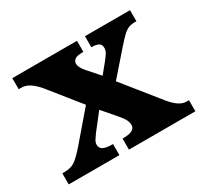

<svg xmlns="http://www.w3.org/2000/svg" viewBox="-116 -696 906 856"><g transform="rotate(-30 337.0 -268.0)"><path d="M13 0V-57H22Q58 -57 78.5 -71.5Q99 -86 130 -121L257 -269L131 -426Q109 -452 88.5 -465.5Q68 -479 45 -479H32V-536H365V-479H362Q331 -479 320.5 -470.5Q310 -462 310 -450Q310 -430 333 -404L386 -344L427 -394Q439 -409 447 -421.5Q455 -434 455 -448Q455 -466 442.5 -472.5Q430 -479 409 -479H406V-536H638V-479H629Q610 -479 596 -473Q582 -467 567 -452.5Q552 -438 530 -413L425 -293L572 -110Q595 -82 614.5 -69.5Q634 -57 652 -57H665V0H323V-57H328Q388 -57 388 -90Q388 -102 381.5 -116Q375 -130 350 -159L297 -220L233 -138Q224 -126 216.5 -114Q209 -102 209 -90Q209 -74 223 -65.5Q237 -57 270 -57H274V0Z"/></g></svg>

Font: Noto Serif Lao ExtraBold
Style: Regular
Weight: 800
Designer: Monotype Design Team
Foundry: Monotype Imaging Inc.
Version: Version 2.003; ttfautohint (v1.8.4.7-5d5b)